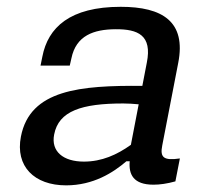

<svg xmlns="http://www.w3.org/2000/svg" viewBox="-20 -546 660 578"><path d="M343.5 -525.5C190.5 -525.5 124.5 -463.5 107.5 -375.5L102 -348.5H190L195 -370.5C209 -439 262 -457.5 327.5 -458C395.5 -458.5 438.5 -440 422 -357.5L408.5 -287.5C222 -289 70.5 -276.5 43 -135C25.5 -45.5 83 12 179 12C261 12 321 -26.5 360.5 -60.5H370.5C367 -21 381.5 10 442 10C461 10 483 7 508 0L521.5 -69C473 -62 461 -71.5 468.5 -108.5L516.5 -356.5C541 -481 469 -525.5 343.5 -525.5ZM143 -141C156.5 -212 226 -234.5 351 -234.5C365.5 -234.5 381.5 -233.5 397.5 -232L374 -110C332 -80 286.5 -59.5 232.5 -59.5C170.5 -59.5 133 -90 143 -141Z"/></svg>

Font: Monaspace Neon
Style: Italic
Weight: 400
Italic angle: -11°
Designer: Riley Cran & the Lettermatic Team
Foundry: Lettermatic
Version: Version 1.200 (Monaspace Neon)